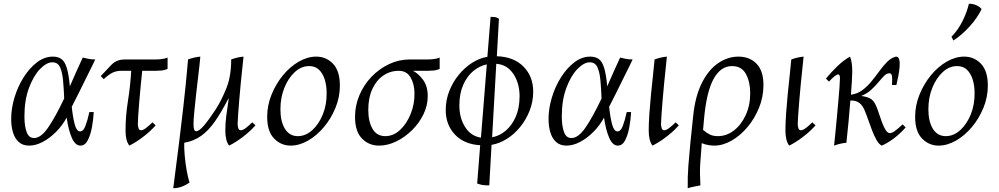

<svg xmlns="http://www.w3.org/2000/svg" viewBox="-20 -754 5277 1014"><path d="M483 -440Q481 -435 468 -408.5Q455 -382 436 -344Q417 -306 397 -265Q377 -224 359 -190Q365 -132 375 -96Q385 -60 403 -60Q420 -60 431 -88.5Q442 -117 452 -162H475Q473 -122 465.5 -81.5Q458 -41 443.5 -13Q429 15 405 15Q377 15 359 -27Q341 -69 332 -133Q310 -92 277 -58.5Q244 -25 206.5 -5Q169 15 134 15Q100 15 79 -4Q58 -23 48.5 -55Q39 -87 39 -125Q39 -181 56.5 -239Q74 -297 105 -346Q136 -395 175.5 -425Q215 -455 259 -455Q286 -455 304 -442.5Q322 -430 332.5 -396Q343 -362 349 -298Q364 -333 381 -371Q398 -409 417 -450Q433 -446 448.5 -443Q464 -440 483 -440ZM109 -139Q109 -89 120.5 -57Q132 -25 160 -25Q196 -25 234 -80Q272 -135 319 -234Q317 -286 313 -329.5Q309 -373 297 -399Q285 -425 257 -425Q226 -425 191.5 -389.5Q157 -354 133 -289.5Q109 -225 109 -139Z M663 15Q643 -11 643 -64Q643 -142 655.5 -219.5Q668 -297 673 -380H620Q593 -380 572 -369Q551 -358 528 -336L512 -352L564 -407Q578 -423 596 -431.5Q614 -440 642 -440H801Q842 -440 865 -450V-390Q849 -383 833 -381.5Q817 -380 801 -380H731Q727 -343 723 -300.5Q719 -258 715.5 -217Q712 -176 710 -144.5Q708 -113 708 -99Q708 -88 711.5 -77Q715 -66 725 -66Q735 -66 750.5 -77.5Q766 -89 785 -108L802 -92Q774 -60 735 -30.5Q696 -1 663 15Z M895 240Q914 92 927 -11Q940 -114 947.5 -183.5Q955 -253 960 -299Q965 -345 967.5 -377.5Q970 -410 973 -440Q1005 -452 1038 -455Q1034 -410 1027.5 -357.5Q1021 -305 1015.5 -254Q1010 -203 1006 -162.5Q1002 -122 1002 -99Q1002 -78 1005.5 -69.5Q1009 -61 1016 -61Q1032 -61 1058.5 -92.5Q1085 -124 1119 -176Q1151 -226 1176 -289Q1201 -352 1201 -440Q1233 -452 1266 -455Q1264 -434 1260 -396.5Q1256 -359 1251.5 -314Q1247 -269 1243.5 -225.5Q1240 -182 1237.5 -148Q1235 -114 1235 -99Q1235 -88 1238.5 -77Q1242 -66 1252 -66Q1262 -66 1277.5 -77.5Q1293 -89 1312 -108L1329 -92Q1301 -60 1262 -30.5Q1223 -1 1190 15Q1170 -11 1170 -64Q1170 -103 1175 -142Q1180 -181 1188 -233H1186Q1150 -163 1116 -114Q1082 -65 1043 -37Q1004 -9 953 0Q952 27 955.5 67.5Q959 108 966 147Q973 186 981 210Q938 240 895 240Z M1515 15Q1464 15 1427.5 -22.5Q1391 -60 1391 -137Q1391 -197 1414 -254Q1437 -311 1474.5 -356.5Q1512 -402 1558 -428.5Q1604 -455 1650 -455Q1703 -455 1739 -417Q1775 -379 1775 -302Q1775 -241 1751.5 -184Q1728 -127 1690 -82Q1652 -37 1606 -11Q1560 15 1515 15ZM1553 -35Q1594 -35 1629 -66.5Q1664 -98 1685 -150Q1706 -202 1705 -263Q1705 -302 1695 -334Q1685 -366 1665 -385.5Q1645 -405 1612 -405Q1571 -405 1536.5 -373Q1502 -341 1481.5 -289.5Q1461 -238 1461 -177Q1461 -112 1485 -73.5Q1509 -35 1553 -35Z M2239 -246Q2239 -197 2216.5 -150.5Q2194 -104 2156 -66.5Q2118 -29 2072.5 -7Q2027 15 1982 15Q1928 15 1891.5 -22.5Q1855 -60 1855 -137Q1855 -197 1878.5 -252Q1902 -307 1942.5 -349Q1983 -391 2035 -415.5Q2087 -440 2144 -440H2238Q2279 -440 2302 -450V-390Q2286 -383 2270 -381.5Q2254 -380 2238 -380H2161Q2188 -367 2213.5 -333.5Q2239 -300 2239 -246ZM2086 -380Q2040 -380 2003.5 -354.5Q1967 -329 1946 -283Q1925 -237 1925 -174Q1925 -112 1947.5 -73.5Q1970 -35 2015 -35Q2057 -35 2092 -67Q2127 -99 2148.5 -151.5Q2170 -204 2169 -263Q2168 -313 2147.5 -346.5Q2127 -380 2086 -380Z M2500 215 2516 13Q2431 8 2382.5 -43.5Q2334 -95 2334 -173Q2334 -225 2352.5 -272.5Q2371 -320 2402.5 -358.5Q2434 -397 2473 -422Q2512 -447 2554 -454L2571 -665Q2585 -665 2593.5 -664Q2602 -663 2615 -655L2604 -457Q2694 -454 2745 -402Q2796 -350 2796 -270Q2796 -218 2777.5 -170.5Q2759 -123 2728 -84.5Q2697 -46 2657.5 -21Q2618 4 2576 11L2564 225Q2545 225 2531.5 223.5Q2518 222 2500 215ZM2724 -246Q2724 -315 2691 -364Q2658 -413 2601 -417L2579 -29Q2618 -36 2651 -64Q2684 -92 2704 -138Q2724 -184 2724 -246ZM2406 -197Q2406 -131 2436.5 -83Q2467 -35 2520 -27L2551 -414Q2512 -406 2479 -378.5Q2446 -351 2426 -305Q2406 -259 2406 -197Z M3321 -440Q3319 -435 3306 -408.5Q3293 -382 3274 -344Q3255 -306 3235 -265Q3215 -224 3197 -190Q3203 -132 3213 -96Q3223 -60 3241 -60Q3258 -60 3269 -88.5Q3280 -117 3290 -162H3313Q3311 -122 3303.5 -81.5Q3296 -41 3281.5 -13Q3267 15 3243 15Q3215 15 3197 -27Q3179 -69 3170 -133Q3148 -92 3115 -58.5Q3082 -25 3044.5 -5Q3007 15 2972 15Q2938 15 2917 -4Q2896 -23 2886.5 -55Q2877 -87 2877 -125Q2877 -181 2894.5 -239Q2912 -297 2943 -346Q2974 -395 3013.5 -425Q3053 -455 3097 -455Q3124 -455 3142 -442.5Q3160 -430 3170.5 -396Q3181 -362 3187 -298Q3202 -333 3219 -371Q3236 -409 3255 -450Q3271 -446 3286.5 -443Q3302 -440 3321 -440ZM2947 -139Q2947 -89 2958.5 -57Q2970 -25 2998 -25Q3034 -25 3072 -80Q3110 -135 3157 -234Q3155 -286 3151 -329.5Q3147 -373 3135 -399Q3123 -425 3095 -425Q3064 -425 3029.5 -389.5Q2995 -354 2971 -289.5Q2947 -225 2947 -139Z M3548 -108 3565 -92Q3537 -60 3498 -30.5Q3459 -1 3426 15Q3406 -11 3406 -64Q3406 -104 3409.5 -153.5Q3413 -203 3418 -255Q3423 -307 3428.5 -355Q3434 -403 3437 -440Q3469 -452 3502 -455Q3500 -434 3496 -396.5Q3492 -359 3487.5 -314Q3483 -269 3479.5 -225.5Q3476 -182 3473.5 -148Q3471 -114 3471 -99Q3471 -88 3474.5 -77Q3478 -66 3488 -66Q3498 -66 3513.5 -77.5Q3529 -89 3548 -108Z M3880 -455Q3939 -455 3975.5 -417.5Q4012 -380 4012 -305Q4012 -242 3988.5 -184.5Q3965 -127 3927 -82Q3889 -37 3843 -11Q3797 15 3752 15Q3741 15 3723 12.5Q3705 10 3686 2Q3686 11 3685 19Q3681 65 3678 111Q3675 157 3679 225Q3663 228 3645.5 231.5Q3628 235 3612 240Q3611 180 3615.5 120.5Q3620 61 3626 1L3641 -143Q3652 -248 3687.5 -317.5Q3723 -387 3773.5 -421Q3824 -455 3880 -455ZM3698 -124Q3697 -109 3695.5 -95Q3694 -81 3693 -68Q3709 -54 3727 -44.5Q3745 -35 3771 -35Q3817 -35 3855.5 -64.5Q3894 -94 3918 -145.5Q3942 -197 3942 -262Q3942 -321 3919.5 -363Q3897 -405 3846 -405Q3786 -405 3748.5 -337Q3711 -269 3698 -124Z M4270 -108 4287 -92Q4259 -60 4220 -30.5Q4181 -1 4148 15Q4128 -11 4128 -64Q4128 -104 4131.5 -153.5Q4135 -203 4140 -255Q4145 -307 4150.5 -355Q4156 -403 4159 -440Q4191 -452 4224 -455Q4222 -434 4218 -396.5Q4214 -359 4209.5 -314Q4205 -269 4201.5 -225.5Q4198 -182 4195.5 -148Q4193 -114 4193 -99Q4193 -88 4196.5 -77Q4200 -66 4210 -66Q4220 -66 4235.5 -77.5Q4251 -89 4270 -108Z M4385 15Q4387 -6 4391 -43.5Q4395 -81 4399 -126Q4403 -171 4407 -214.5Q4411 -258 4413.5 -292Q4416 -326 4416 -341Q4416 -361 4407 -361Q4393 -361 4358 -323L4342 -339Q4368 -371 4401.5 -403.5Q4435 -436 4469 -455Q4475 -442 4478 -421.5Q4481 -401 4481 -376Q4481 -358 4479 -326Q4477 -294 4474 -254Q4508 -258 4534.5 -278Q4561 -298 4583 -325Q4605 -352 4625 -379.5Q4645 -407 4666 -428Q4687 -449 4712 -455Q4725 -455 4729 -439.5Q4733 -424 4731 -400.5Q4729 -377 4724 -351.5Q4719 -326 4714 -305H4691Q4693 -340 4690.5 -353.5Q4688 -367 4677 -367Q4663 -367 4649.5 -353.5Q4636 -340 4619 -319.5Q4602 -299 4580 -279Q4558 -259 4528 -247Q4550 -245 4571.5 -236Q4593 -227 4606 -197Q4614 -179 4622 -154Q4630 -129 4639 -105.5Q4648 -82 4658 -66.5Q4668 -51 4680 -51Q4690 -51 4705 -61.5Q4720 -72 4747 -97L4763 -81Q4735 -49 4702 -24Q4669 1 4637 15Q4622 8 4609.5 -14Q4597 -36 4586 -64.5Q4575 -93 4565 -122Q4555 -151 4546 -172Q4525 -223 4478 -223H4471Q4467 -171 4461.5 -112.5Q4456 -54 4450 0Q4417 3 4385 15Z M4937 15Q4886 15 4849.5 -22.5Q4813 -60 4813 -137Q4813 -197 4836 -254Q4859 -311 4896.5 -356.5Q4934 -402 4980 -428.5Q5026 -455 5072 -455Q5125 -455 5161 -417Q5197 -379 5197 -302Q5197 -241 5173.5 -184Q5150 -127 5112 -82Q5074 -37 5028 -11Q4982 15 4937 15ZM4975 -35Q5016 -35 5051 -66.5Q5086 -98 5107 -150Q5128 -202 5127 -263Q5127 -302 5117 -334Q5107 -366 5087 -385.5Q5067 -405 5034 -405Q4993 -405 4958.5 -373Q4924 -341 4903.5 -289.5Q4883 -238 4883 -177Q4883 -112 4907 -73.5Q4931 -35 4975 -35ZM5097 -734Q5114 -735 5133.5 -727.5Q5153 -720 5164 -706Q5143 -661 5101.5 -615Q5060 -569 5015 -540L5005 -560Q5041 -597 5064 -644Q5087 -691 5097 -734Z"/></svg>

Font: Bona Nova
Style: Italic
Weight: 400
Italic angle: -4°
Designer: Mateusz Machalski
Foundry: Capitalics
Version: Version 4.001; ttfautohint (v1.8.3)